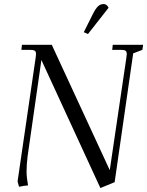

<svg xmlns="http://www.w3.org/2000/svg" viewBox="-20 -926 736 960"><path d="M67.9 -19 158.2 -637.2Q160.2 -650.9 160.2 -655.8Q160.2 -668.5 153.3 -672.6Q146.5 -676.8 127.9 -676.8H86.9L89.8 -702.1H238.8L528.8 -75.2L611.8 -637.2Q613.8 -650.9 613.8 -655.8Q613.8 -668.5 607.2 -672.6Q600.6 -676.8 582 -676.8H541L543.9 -702.1H695.8L691.9 -676.8L646 -659.2L553.2 -15.1L481.9 14.2L187 -626L118.2 -146Q112.8 -103.5 112.8 -68.8Q112.8 -40 120.1 1Q100.1 2.4 75.2 7.8ZM398.9 -765.1 444.8 -856.9Q458.5 -883.8 470.5 -894.8Q482.4 -905.8 498 -905.8Q514.2 -905.8 522.9 -887.2L419.9 -755.9Z"/></svg>

Font: Dihjauti
Style: Italic
Weight: 400
Italic angle: -9°
Designer: T. Christopher White
Version: Version 3.0.0